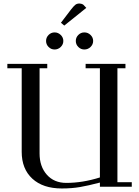

<svg xmlns="http://www.w3.org/2000/svg" viewBox="-20 -1067 793 1097"><path d="M22 -676.8V-702.1H250V-676.8H206.1V-189.9Q206.1 -115.7 247.6 -68.8Q289.1 -22 358.9 -22Q452.1 -22 550.8 -53.2V-676.8H469.2V-702.1H696.8V-676.8H650.9V-25.9H732.9V0H550.8V-23.9Q483.9 -6.3 437 1.7Q390.1 9.8 333 9.8Q225.6 9.8 164.8 -46.1Q104 -102.1 104 -199.2V-676.8ZM257.6 -798.6Q243.2 -813 243.2 -833Q243.2 -853 257.6 -867.4Q272 -881.8 292 -881.8Q312 -881.8 326.9 -867.4Q341.8 -853 341.8 -833Q341.8 -813 326.9 -798.6Q312 -784.2 292 -784.2Q272 -784.2 257.6 -798.6ZM328.1 -937 386.2 -1013.2Q401.9 -1033.2 410.9 -1040Q419.9 -1046.9 434.1 -1046.9Q439.5 -1046.9 445.1 -1045.2Q450.7 -1043.5 453.1 -1042L456.1 -1040L473.1 -1022L347.2 -920.9ZM461.9 -881.8Q482.4 -881.8 497.3 -867.4Q512.2 -853 512.2 -833Q512.2 -813 497.3 -798.6Q482.4 -784.2 461.9 -784.2Q441.9 -784.2 427.5 -798.6Q413.1 -813 413.1 -833Q413.1 -853 427.5 -867.4Q441.9 -881.8 461.9 -881.8Z"/></svg>

Font: Dehuti
Style: Bold
Weight: 700
Version: Version 1.2